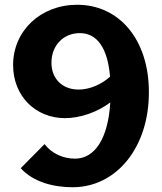

<svg xmlns="http://www.w3.org/2000/svg" viewBox="-20 -774 680 806"><path d="M285 12C470 12 606 -157 605 -388C605 -607 481 -754 304 -754C151 -754 35 -645 35 -501C35 -370 130 -278 253 -278C318 -278 390 -304 443 -344C434 -194 379 -108 295 -108C247 -108 198 -128 167 -169L67 -68C120 -9 206 12 285 12ZM310 -398C243 -398 196 -442 196 -511C196 -583 246 -635 315 -635C388 -635 432 -572 442 -452C405 -419 356 -398 310 -398Z"/></svg>

Font: Cheyenne Sans
Style: Bold
Weight: 700
Designer: The Public Sans project authors (U.S. Web Design System), Libre Franklin designed by Pablo Impallari and Rodrigo Fuenzal
Foundry: The Cheyenne Sans Project Authors
Version: Version 2.007